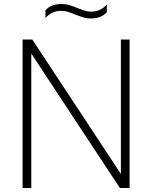

<svg xmlns="http://www.w3.org/2000/svg" viewBox="-20 -937 758 957"><path d="M92.5 0V-740H141L599 -45H582.5V-740H626V0H577.5L119.5 -695H136V0ZM432.5 -845Q410.5 -845 390.5 -851.5Q370.5 -858 352 -865.5Q335.5 -872.5 319.2 -877.8Q303 -883 286 -883Q261 -883 242.2 -874.2Q223.5 -865.5 206.5 -847.5V-886Q220.5 -901.5 240.2 -909.2Q260 -917 286.5 -917Q308.5 -917 328.5 -910.8Q348.5 -904.5 367 -896.5Q383.5 -890 399.8 -884.5Q416 -879 433 -879Q458 -879 477 -887.8Q496 -896.5 512.5 -914.5V-876Q499 -861 479.2 -853Q459.5 -845 432.5 -845Z"/></svg>

Font: Encode Sans SC ExtraLight
Style: Regular
Weight: 250
Designer: Multiple Designers
Foundry: Impallari Type
Version: Version 3.002